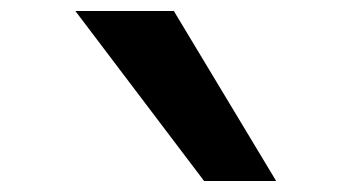

<svg xmlns="http://www.w3.org/2000/svg" viewBox="-20 -868 640 349"><path d="M117 -848H296L482 -539H351Z"/></svg>

Font: Martian Mono Condensed SemiBold
Style: Regular
Weight: 600
Width: 3
Designer: Roman Shamin
Foundry: Evil Martians
Version: Version 1.000